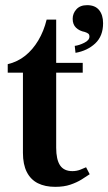

<svg xmlns="http://www.w3.org/2000/svg" viewBox="-20 -714 420 745"><path d="M194 11Q155 11 127 -3Q99 -17 84 -46.5Q69 -76 69 -121V-432H10V-465Q48 -474 77.5 -497.5Q107 -521 128.5 -557Q150 -593 161 -638H198V-470H301V-432H198V-141Q198 -95 213 -72.5Q228 -50 261 -50Q277 -50 291.5 -55.5Q306 -61 314 -65L328 -38Q315 -29 296.5 -17.5Q278 -6 253 2.5Q228 11 194 11ZM273 -509 270 -536Q287 -538 307 -548Q327 -558 327 -572Q327 -580 322.5 -583.5Q318 -587 309 -590Q288 -594 275 -606.5Q262 -619 262 -641Q262 -662 276.5 -678Q291 -694 318 -694Q349 -694 364.5 -675Q380 -656 380 -624Q380 -574 349.5 -545.5Q319 -517 273 -509Z"/></svg>

Font: Frank Ruhl Libre SemiBold
Style: Regular
Weight: 600
Designer: Yanek Iontef
Foundry: Fontef
Version: Version 6.003;gftools[0.9.30]